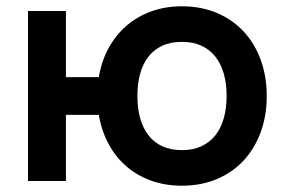

<svg xmlns="http://www.w3.org/2000/svg" viewBox="-20 -575 908 610"><path d="M558 15Q504.5 15 459.8 -1.2Q415 -17.5 381 -47Q347 -76.5 324.8 -118Q302.5 -159.5 294 -210H189.5V0H69V-540H189.5V-330H294Q302.5 -381 325.2 -422.5Q348 -464 382.2 -493.5Q416.5 -523 461 -539Q505.5 -555 558 -555Q619 -555 668.8 -534Q718.5 -513 753.8 -475.2Q789 -437.5 808.2 -385Q827.5 -332.5 827.5 -270Q827.5 -207 808 -154.5Q788.5 -102 753.2 -64.2Q718 -26.5 668.2 -5.8Q618.5 15 558 15ZM558 -98Q593.5 -98 620.2 -110.5Q647 -123 664.8 -145.8Q682.5 -168.5 691.2 -200.2Q700 -232 700 -270Q700 -309 691 -340.8Q682 -372.5 664.2 -395Q646.5 -417.5 620 -429.8Q593.5 -442 558 -442Q521.5 -442 495 -429.5Q468.5 -417 451 -394.2Q433.5 -371.5 425 -340Q416.5 -308.5 416.5 -270Q416.5 -230.5 425.5 -198.8Q434.5 -167 452.2 -144.5Q470 -122 496.5 -110Q523 -98 558 -98Z"/></svg>

Font: Vela Sans Bd
Style: Bold
Weight: 700
Designer: Principal design: Mikhail Sharanda - project Manrope.
Design modification: Ravid Balaliev
Foundry: Mikhail Sharanda
Version: Version 1.001